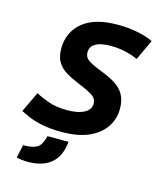

<svg xmlns="http://www.w3.org/2000/svg" viewBox="-109 -623 778 897"><g transform="rotate(15 280.0 -174.0)"><path d="M225 14Q169 14 129 5.5Q89 -3 63 -14.5Q37 -26 23 -33L70 -132Q91 -120 130 -105.5Q169 -91 223 -91Q260 -91 285 -98.5Q310 -106 323 -119.5Q336 -133 336 -152Q336 -176 315.5 -190Q295 -204 246 -224Q207 -240 180 -256.5Q153 -273 138 -298Q123 -323 123 -362Q123 -441 180.5 -489.5Q238 -538 351 -538Q405 -538 451 -528Q497 -518 522 -505L476 -406Q453 -417 419.5 -425.5Q386 -434 338 -434Q320 -434 298 -429.5Q276 -425 261 -412.5Q246 -400 246 -377Q246 -362 253.5 -351.5Q261 -341 280.5 -330.5Q300 -320 334 -307Q376 -291 404 -272.5Q432 -254 446.5 -227.5Q461 -201 461 -160Q461 -113 435.5 -73.5Q410 -34 358 -10Q306 14 225 14ZM109 190Q95 190 78.5 188Q62 186 54 183L68 120H80Q115 119 135.5 107Q156 95 167 50H269Q264 100 243 131Q222 162 187.5 176Q153 190 109 190Z"/></g></svg>

Font: Ubuntu Sans Mono SemiBold
Style: Italic
Weight: 600
Italic angle: -13.5°
Monospace: yes
Designer: Dalton Maag Ltd
Foundry: Dalton Maag Ltd
Version: Version 1.006